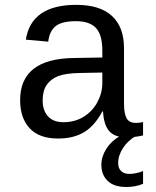

<svg xmlns="http://www.w3.org/2000/svg" viewBox="-20 -558 640 787"><path d="M537.6 -54.2Q550.3 -54.2 566.4 -57.6V-2.9Q533.2 4.9 498.5 4.9Q449.7 4.9 427.5 -20.8Q405.3 -46.4 402.3 -101.1H399.4Q367.7 -42 324.5 -16.1Q281.2 9.8 217.8 9.8Q140.6 9.8 101.6 -32.2Q62.5 -74.2 62.5 -147.5Q62.5 -317.9 284.2 -320.3L399.4 -322.3V-351.1Q399.4 -415 373.5 -443.1Q347.7 -471.2 291 -471.2Q233.4 -471.2 208 -450.7Q182.6 -430.2 177.7 -387.2L85.9 -395.5Q108.4 -538.1 292.5 -538.1Q390.1 -538.1 439.2 -492.4Q488.3 -446.8 488.3 -360.4V-132.8Q488.3 -93.8 498.5 -74Q508.8 -54.2 537.6 -54.2ZM240.2 -57.1Q287.1 -57.1 323.2 -79.6Q359.4 -102.1 379.4 -139.6Q399.4 -177.2 399.4 -217.3V-260.7L306.6 -258.8Q249 -257.8 218.8 -246.1Q188.5 -234.4 171.6 -210.2Q154.8 -186 154.8 -146Q154.8 -106 176.5 -81.5Q198.2 -57.1 240.2 -57.1ZM566.4 195.3Q535.6 208.5 498.5 208.5Q447.3 208.5 421.4 183.6Q395.5 158.7 395.5 117.2Q395.5 84 415.8 52Q436 20 471.2 0H536.1Q504.9 17.6 484.6 48.1Q464.4 78.6 464.4 110.8Q464.4 131.3 476.3 143.1Q488.3 154.8 510.3 154.8Q536.6 154.8 566.4 143.1Z"/></svg>

Font: Courier New
Style: Regular
Weight: 400
Designer: Steve Matteson
Foundry: Ascender Corporation
Version: Version 2.00.3